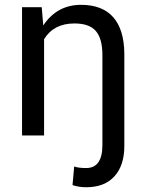

<svg xmlns="http://www.w3.org/2000/svg" viewBox="-20 -558 606 791"><path d="M151.9 -528.3 158.2 -453.1Q214.8 -538.1 314 -538.1Q401.4 -538.1 446.3 -487.3Q491.2 -436.5 492.2 -337.4V43.5Q492.2 123.5 451.4 168.5Q410.6 213.4 335 213.4Q305.2 213.4 278.8 204.6L285.6 127.9Q302.7 134.3 335 134.3Q401.9 134.3 401.9 39.6V-331.1Q401.9 -398.9 374.8 -430.2Q347.7 -461.4 286.6 -461.4Q201.2 -461.4 161.6 -396.5V0H70.8V-528.3Z"/></svg>

Font: Noboto
Style: Regular
Weight: 400
Designer: Google
Version: Version 2.001101; 2014